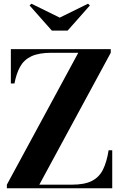

<svg xmlns="http://www.w3.org/2000/svg" viewBox="-20 -1015 666 1035"><path d="M17 0V-19.5L402 -730.5H257Q189 -730.5 149 -711.5Q109 -692.5 88.5 -655.5Q68 -618.5 58 -565H38.5V-750H577V-730.5L192 -19.5H367Q435.5 -19.5 475 -39.5Q514.5 -59.5 535 -100.5Q555.5 -141.5 565.5 -205H585V0ZM259.5 -850 139.5 -985.5 149.5 -995 302 -920 454.5 -995 464.5 -985.5 344.5 -850Z"/></svg>

Font: Bodoni Moda
Style: Bold
Weight: 700
Designer: Owen Earl
Foundry: indestructible type
Version: Version 2.005